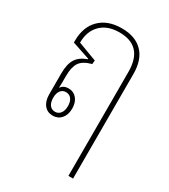

<svg xmlns="http://www.w3.org/2000/svg" viewBox="-178 -595 787 893"><g transform="rotate(30 215.5 -148.5)"><path d="M336 211V-347Q336 -486 209 -486Q145 -486 109 -450Q73 -414 73 -353L174 -315L172 -295Q127 -283 110.5 -258.5Q94 -234 94 -186V-152Q94 -134 93 -122Q107 -142 133 -142Q161 -142 178 -122Q195 -102 195 -69Q195 -35 177.5 -15Q160 5 132 5Q103 5 86 -16Q69 -37 69 -73V-185Q69 -235 86 -262.5Q103 -290 143 -304V-307L48 -339V-349Q48 -423 91 -465.5Q134 -508 209 -508Q282 -508 321.5 -467.5Q361 -427 361 -351V211ZM132 -16Q150 -16 161 -30Q172 -44 172 -69Q172 -93 161.5 -107Q151 -121 132 -121Q114 -121 103.5 -107Q93 -93 93 -69Q93 -44 103.5 -30Q114 -16 132 -16Z"/></g></svg>

Font: Noto Sans Thai Looped UI Narrow Thin
Style: Regular
Weight: 100
Width: 4
Designer: Cadson Demak Team
Foundry: Cadson Demak Co., Ltd.
Version: Version 1.000; ttfautohint (v1.8.4.7-5d5b)